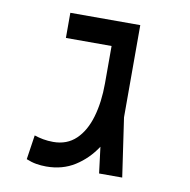

<svg xmlns="http://www.w3.org/2000/svg" viewBox="-70 -656 727 734"><g transform="rotate(10 293.0 -288.5)"><path d="M155.8 8.8Q135.7 8.8 116.9 5.6Q98.1 2.4 78.1 -5.9L92.3 -100.6Q108.4 -95.2 126.7 -91.8Q145 -88.4 166 -88.4Q219.2 -88.4 253.9 -121.6Q288.6 -154.8 305.4 -212.6Q322.3 -270.5 322.3 -343.3V-488.3H145V-585.9H416.5V-228L449.7 0H359.9L347.2 -101.6Q314.5 -51.8 266.6 -21.5Q218.8 8.8 155.8 8.8Z"/></g></svg>

Font: Cascadia Code NF
Style: Regular
Weight: 400
Monospace: yes
Designer: Aaron Bell
Foundry: Saja Typeworks
Version: Version 2404.023; ttfautohint (v1.8.4)